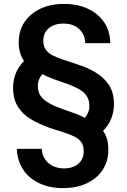

<svg xmlns="http://www.w3.org/2000/svg" viewBox="-20 -732 653 984"><path d="M303 232Q234 232 181 207Q128 182 98.5 137Q69 92 66 31H194Q195 57 208 79.5Q221 102 245.5 116Q270 130 305 131Q351 132 380 108.5Q409 85 409 43Q409 14 396.5 -3.5Q384 -21 360 -32.5Q336 -44 304 -54.5Q272 -65 234 -77Q183 -95 140 -120Q97 -145 72 -184.5Q47 -224 47 -283Q47 -322 61 -356.5Q75 -391 103 -419Q90 -439 83 -462Q76 -485 76 -514Q76 -575 105.5 -619Q135 -663 187.5 -687.5Q240 -712 308 -712Q378 -712 431 -687Q484 -662 514 -617.5Q544 -573 545 -511H417Q417 -537 404.5 -559.5Q392 -582 367.5 -596.5Q343 -611 307 -611Q261 -612 231.5 -588.5Q202 -565 202 -523Q202 -495 215 -477Q228 -459 252 -447Q276 -435 307.5 -425Q339 -415 377 -402Q430 -385 472 -359.5Q514 -334 539 -295.5Q564 -257 564 -197Q564 -159 550 -124Q536 -89 508 -61Q522 -42 528.5 -19Q535 4 535 33Q536 93 506.5 138Q477 183 424.5 207.5Q372 232 303 232ZM415 -128Q426 -141 432 -156Q438 -171 438 -189Q438 -219 424.5 -239.5Q411 -260 387 -274Q363 -288 330.5 -300Q298 -312 259 -325Q240 -332 225 -338.5Q210 -345 197 -352Q186 -340 180 -324.5Q174 -309 174 -291Q174 -268 182.5 -250.5Q191 -233 207 -220Q223 -207 245 -196Q267 -185 294 -175.5Q321 -166 352 -155Q370 -149 385.5 -142Q401 -135 415 -128Z"/></svg>

Font: DM Sans 11pt SemiBold
Style: Regular
Weight: 600
Version: Version 4.004;gftools[0.9.30]